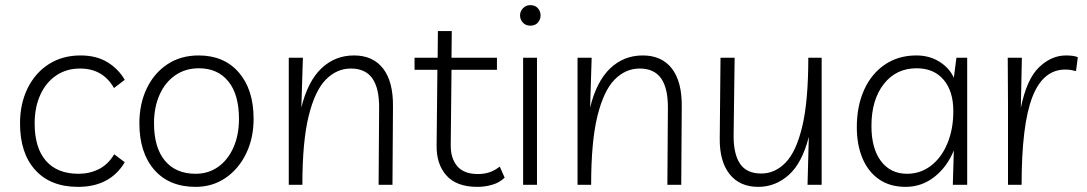

<svg xmlns="http://www.w3.org/2000/svg" viewBox="-20 -720 4233 748"><path d="M284 8Q177 8 117.5 -57.5Q58 -123 58 -239Q58 -316 87.5 -376Q117 -436 170 -470Q223 -504 294 -504Q355 -504 398 -478Q441 -452 466 -409L424 -377Q381 -453 292 -453Q239 -453 199 -426Q159 -399 137 -350.5Q115 -302 115 -239Q115 -144 159 -93.5Q203 -43 286 -43Q329 -43 365 -61Q401 -79 425 -119L466 -88Q409 8 284 8Z M754 -504Q853 -504 910.5 -437.5Q968 -371 968 -257Q968 -182 939 -122Q910 -62 859 -27Q808 8 742 8Q639 8 581 -58.5Q523 -125 523 -240Q523 -315 551.5 -375Q580 -435 632 -469.5Q684 -504 754 -504ZM742 -43Q792 -43 830 -70Q868 -97 889.5 -145.5Q911 -194 911 -257Q911 -352 869.5 -403Q828 -454 755 -454Q702 -454 662.5 -426.5Q623 -399 601.5 -350.5Q580 -302 580 -240Q580 -145 622.5 -94Q665 -43 742 -43Z M1105 0V-495H1160L1154 -301Q1179 -403 1232 -453.5Q1285 -504 1359 -504Q1433 -504 1472.5 -453Q1512 -402 1511 -305L1509 0H1455L1457 -297Q1458 -375 1431 -414Q1404 -453 1347 -453Q1292 -453 1249.5 -410Q1207 -367 1182.5 -268Q1158 -169 1158 0Z M1840 8Q1759 8 1719.5 -36Q1680 -80 1681 -153L1684 -448H1595V-495H1685L1686 -599H1740L1739 -495H1916V-448H1739L1736 -157Q1735 -104 1761 -73Q1787 -42 1842 -42Q1866 -42 1886 -48.5Q1906 -55 1927 -71L1946 -28Q1927 -9 1898.5 -0.5Q1870 8 1840 8Z M2072 -495V0H2018V-495ZM2046 -620Q2028 -620 2017 -632Q2006 -644 2006 -660Q2006 -676 2017.5 -688Q2029 -700 2046 -700Q2065 -700 2075.5 -688Q2086 -676 2086 -660Q2086 -644 2075.5 -632Q2065 -620 2046 -620Z M2230 0V-495H2285L2279 -301Q2304 -403 2357 -453.5Q2410 -504 2484 -504Q2558 -504 2597.5 -453Q2637 -402 2636 -305L2634 0H2580L2582 -297Q2583 -375 2556 -414Q2529 -453 2472 -453Q2417 -453 2374.5 -410Q2332 -367 2307.5 -268Q2283 -169 2283 0Z M2934 8Q2862 8 2822.5 -41.5Q2783 -91 2784 -181L2787 -495H2842L2838 -190Q2838 -119 2863.5 -81.5Q2889 -44 2946 -44Q2999 -44 3040.5 -86.5Q3082 -129 3105.5 -227.5Q3129 -326 3129 -495H3181V0H3126L3131 -187Q3105 -85 3053 -38.5Q3001 8 2934 8Z M3748 -495V0H3692L3696 -134Q3670 -70 3620.5 -31Q3571 8 3508 8Q3447 8 3404.5 -21.5Q3362 -51 3340 -103.5Q3318 -156 3318 -224Q3318 -307 3346.5 -370Q3375 -433 3427.5 -468.5Q3480 -504 3550 -504Q3601 -504 3640 -479.5Q3679 -455 3696 -417L3706 -495ZM3551 -454Q3471 -454 3423 -392.5Q3375 -331 3375 -229Q3375 -142 3412 -92.5Q3449 -43 3514 -43Q3566 -43 3607 -74.5Q3648 -106 3671 -161.5Q3694 -217 3694 -287Q3694 -365 3656 -409.5Q3618 -454 3551 -454Z M4172 -443Q4161 -446 4151.5 -447.5Q4142 -449 4130 -449Q4043 -449 4001.5 -341Q3960 -233 3960 0H3907V-317L3906 -495H3961L3957 -300Q3980 -412 4028 -458Q4076 -504 4133 -504Q4146 -504 4158.5 -502.5Q4171 -501 4179 -497Z"/></svg>

Font: Livvic Light
Style: Regular
Weight: 300
Designer: Jacques Le Bailly, Baron von Fonthausen
Version: Version 1.001; ttfautohint (v1.8.2)